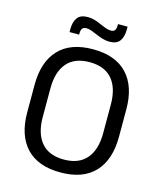

<svg xmlns="http://www.w3.org/2000/svg" viewBox="-121 -899 840 999"><g transform="rotate(15 299.0 -399.5)"><path d="M299.1 12.1Q178.1 12.1 115.1 -54.7Q52.1 -121.6 52.1 -245.8V-393.5Q52.1 -517.4 115.1 -584.3Q178.1 -651.1 299.1 -651.1Q420.1 -651.1 483.1 -584.3Q546.2 -517.4 546.2 -393.5V-245.8Q546.2 -121.6 483.1 -54.7Q420.1 12.1 299.1 12.1ZM299.1 -57.3Q379.9 -57.3 420.9 -105.7Q461.9 -154.2 461.9 -242.7V-396.8Q461.9 -485.7 420.9 -533.7Q379.9 -581.7 299.1 -581.7Q218.4 -581.7 177.4 -533.7Q136.4 -485.7 136.4 -396.8V-242.7Q136.4 -154.2 177.4 -105.7Q218.4 -57.3 299.1 -57.3ZM369.3 -711Q350 -711 331.9 -716.6Q313.9 -722.2 297.3 -729.4Q280.7 -736.7 265.5 -742.3Q250.3 -747.8 236.3 -747.8Q221.3 -747.8 214.8 -738.9Q208.4 -729.9 208.4 -712.6V-705.8H156.7V-721Q156.7 -760 173 -783Q189.3 -805.9 229 -805.9Q248.7 -805.9 266.9 -800.4Q285.1 -794.8 301.5 -787.3Q317.9 -779.9 333.1 -774.3Q348.4 -768.8 362 -768.8Q377.4 -768.8 383.5 -777.8Q389.5 -786.8 389.5 -804.3V-811.1H441.2V-795.5Q441.2 -756.5 424.9 -733.8Q408.6 -711 369.3 -711Z"/></g></svg>

Font: Anek Odia Medium
Style: Regular
Weight: 500
Designer: Yesha Goshar & Mahesh Sahu (Odia), Yesha Goshar (Latin)
Foundry: Ek Type
Version: Version 1.003